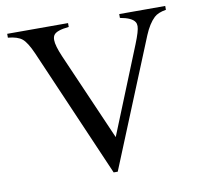

<svg xmlns="http://www.w3.org/2000/svg" viewBox="-76 -743 876 839"><g transform="rotate(-10 361.5 -323.5)"><path d="M710 -644.5Q674.3 -638.7 657.2 -622.6Q630.9 -597.7 610.8 -549.3L379.9 15.6H361.8L114.3 -556.2Q91.8 -607.4 71.8 -624Q51.8 -640.6 8.8 -644.5V-661.6H278.8V-644.5Q223.6 -639.2 211.4 -620.6Q206.1 -612.3 206.1 -599.1Q206.1 -574.2 228 -523.4L397.5 -134.8L553.2 -519.5Q575.7 -575.2 575.7 -595.7Q575.7 -606.4 571.3 -613.8Q558.6 -635.3 505.9 -644.5V-661.6H710Z"/></g></svg>

Font: Dai Banna SIL Book
Style: Regular
Weight: 400
Designer: Victor Gaultney
Foundry: SIL International
Version: Version 2.000